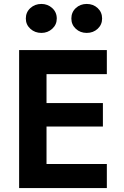

<svg xmlns="http://www.w3.org/2000/svg" viewBox="-20 -954 627 974"><path d="M342 -860Q342 -892 364.5 -913Q387 -934 420 -934Q453 -934 475.5 -913Q498 -892 498 -860Q498 -829 475.5 -808Q453 -787 420 -787Q387 -787 364.5 -808Q342 -829 342 -860ZM111 -860Q111 -892 134 -913Q157 -934 190 -934Q222 -934 245 -913Q268 -892 268 -860Q268 -829 245 -808Q222 -787 190 -787Q157 -787 134 -808Q111 -829 111 -860ZM77 0V-700H522V-578H216V-431H502V-312H216V-122H522V0Z"/></svg>

Font: Venryn Sans SemiBold
Style: Regular
Weight: 600
Designer: Owen Earl, indestructible type* (font) & Cristiano Sobral (main changes)
Version: Version 3.60;October 28, 2020;FontCreator 13.0.0.2681 64-bit